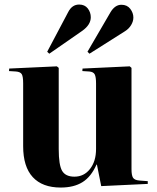

<svg xmlns="http://www.w3.org/2000/svg" viewBox="-20 -820 699 854"><path d="M199.2 -581.1 189.9 -589.8 283.2 -766.1Q300.3 -799.8 332 -799.8Q356.9 -799.8 370.4 -782.5Q383.8 -765.1 383.8 -743.2Q383.8 -710 346.2 -683.1ZM377.9 -581.1 369.1 -589.8 471.2 -765.1Q491.2 -798.8 520 -798.8Q545.4 -798.8 559.3 -780.8Q573.2 -762.7 573.2 -742.2Q573.2 -725.1 563.2 -708.5Q553.2 -691.9 536.1 -681.2ZM250 14.2Q168.5 14.2 125.7 -32.2Q83 -78.6 83 -169.9V-449.2Q83 -480 76.7 -490.2Q70.3 -500.5 50.8 -502L20 -503.9L21 -515.1L232.9 -524.9L241.2 -518.1V-157.2Q241.2 -85.9 256.3 -60.1Q271.5 -34.2 311 -34.2Q353.5 -34.2 380.4 -68.4Q407.2 -102.5 407.2 -157.2V-448.2Q407.2 -477.5 401.4 -489Q395.5 -500.5 377 -502L346.2 -503.9L347.2 -515.1L557.1 -524.9L564.9 -518.1V-67.9Q564.9 -40.5 571.5 -29.8Q578.1 -19 599.1 -17.1L637.2 -14.2V-2L430.2 7.8L411.1 -87.9H409.2Q385.3 -33.7 346.9 -9.8Q308.6 14.2 250 14.2Z"/></svg>

Font: Display Regular
Style: Bold
Weight: 700
Designer: Latin by Veronika Burian and Jose Scaglione. Greek by Irene Vlachou. Cyrillic by Vera Evstafieva.
Foundry: TypeTogether
Version: Version 3.002